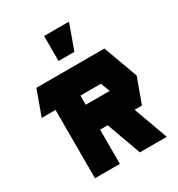

<svg xmlns="http://www.w3.org/2000/svg" viewBox="-221 -1108 1156 1249"><g transform="rotate(-30 356.5 -483.5)"><path d="M88 -700H599L693 -443L625 -257H570L663 0H461L368 -257H311V0H124V-513H20ZM300 -779V-967H487L419 -779ZM311 -444H491L465 -513H311Z"/></g></svg>

Font: Clickuper
Style: Bold
Weight: 700
Designer: Denis Ignatov
Foundry: Denis Ignatov
Version: Version 1.10 April 16, 2021